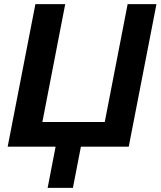

<svg xmlns="http://www.w3.org/2000/svg" viewBox="-20 -708 775 927"><path d="M370.6 0 332 199.2H210L248.5 0H17.1L150.9 -688H294.9L184.6 -119.1H485.8L596.2 -688H735.4L601.6 0Z"/></svg>

Font: Arimo
Style: Italic
Weight: 400
Italic angle: -12°
Designer: Steve Matteson
Foundry: Monotype Imaging Inc.
Version: Version 1.33